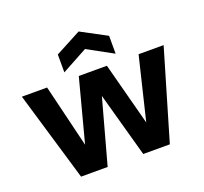

<svg xmlns="http://www.w3.org/2000/svg" viewBox="-129 -908 1125 1059"><g transform="rotate(-20 433.5 -378.5)"><path d="M173 0 17 -526H165L254 -158L351 -526H516L613 -158L702 -526H849L694 0H538L433 -379L329 0ZM283 -572V-677L434 -757L584 -677V-572L434 -654Z"/></g></svg>

Font: DM Sans 9pt Black
Style: Regular
Weight: 900
Version: Version 4.004;gftools[0.9.30]